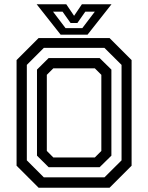

<svg xmlns="http://www.w3.org/2000/svg" viewBox="-20 -878 693 898"><path d="M160.5 0 57.5 -103V-597L160.5 -700H492.5L595.5 -597V-103L492.5 0ZM229.5 -141.5H423.5L454 -172V-528L423.5 -558.5H229.5L199 -528V-172ZM185 -48.5H468.5L548.5 -128V-574.5L468.5 -654H185L105.5 -574.5V-128ZM207.5 -96 153 -150V-552.5L207.5 -606.5H446L501 -552.5V-150L446 -96ZM263.5 -716 151.5 -858H290L326.5 -804L363 -858H501.5L389.5 -716ZM286.5 -746.5H365L423.5 -823.5H379L342 -770.5H310L272.5 -823.5H228Z"/></svg>

Font: Tourney Thin Medium
Style: Regular
Weight: 500
Version: Version 1.015